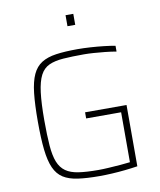

<svg xmlns="http://www.w3.org/2000/svg" viewBox="-96 -966 875 1049"><g transform="rotate(-10 341.5 -441.0)"><path d="M372 8Q301 8 251.5 1Q202 -6 170.5 -26Q139 -46 121.5 -85Q104 -124 97 -187Q90 -250 90 -344Q90 -438 97 -501Q104 -564 122 -603Q140 -642 172 -662Q204 -682 253 -689Q302 -696 372 -696Q406 -696 444.5 -693.5Q483 -691 518.5 -687Q554 -683 580 -678V-646Q551 -651 518 -654.5Q485 -658 454.5 -660Q424 -662 402 -662Q335 -662 287 -658.5Q239 -655 207.5 -640.5Q176 -626 158.5 -592Q141 -558 133.5 -498.5Q126 -439 126 -344Q126 -261 130.5 -204Q135 -147 149 -112Q163 -77 190 -58Q217 -39 261 -32.5Q305 -26 371 -26Q395 -26 427.5 -28Q460 -30 492.5 -32.5Q525 -35 547 -38V-315H353V-349H583V-9Q551 -4 513.5 0Q476 4 439 6Q402 8 372 8ZM340 -829V-890H383V-829Z"/></g></svg>

Font: Saira Thin Thin
Style: Regular
Weight: 250
Version: Version 1.101